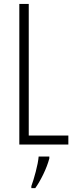

<svg xmlns="http://www.w3.org/2000/svg" viewBox="-20 -734 387 975"><path d="M139.2 210.9Q149.4 184.1 161.6 137.7Q173.3 93.8 176.3 61H230.5V70.8Q220.2 108.9 199.7 151.4Q179.2 193.4 159.2 221.2H139.2ZM78.1 0V-713.9H126V-45.9H327.1V0Z"/></svg>

Font: Germano
Style: Regular
Weight: 300
Width: 3
Foundry: Ascender Corporation
Version: Version 1.10; ttfautohint (v1.5)